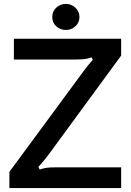

<svg xmlns="http://www.w3.org/2000/svg" viewBox="-20 -961 671 981"><path d="M28 0V-83L406 -596Q427 -626 454 -655L448 -668Q429 -661 412 -659Q395 -657 369 -657H51V-763H599V-677L229 -172Q202 -136 176 -108L183 -95Q204 -102 221.5 -104Q239 -106 265 -106H599V0ZM247 -874Q247 -903 267.5 -922Q288 -941 317 -941Q345 -941 365.5 -921.5Q386 -902 386 -874Q386 -846 365.5 -827Q345 -808 317 -808Q288 -808 267.5 -826.5Q247 -845 247 -874Z"/></svg>

Font: Open Sauce Sans Medium
Style: Regular
Weight: 500
Designer: Alfredo Marco Pradil
Foundry: Creative Sauce Fz LLC
Version: Version 1.477